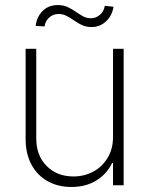

<svg xmlns="http://www.w3.org/2000/svg" viewBox="-20 -741 597 768"><path d="M432.1 -193.4V-545.9H474.6V0H432.1V-88.9H428.2Q408.7 -46.4 366 -19.5Q323.2 7.3 264.6 6.8Q211.4 6.8 170.2 -16.4Q128.9 -39.6 105.7 -82.8Q82.5 -126 82.5 -185.5V-545.9H125V-187Q125 -119.1 166.5 -77.1Q208 -35.2 273.9 -35.2Q316.9 -35.2 352.8 -54.4Q388.7 -73.7 410.4 -109.4Q432.1 -145 432.1 -193.4ZM346.2 -632.8Q324.7 -632.8 308.1 -640.6Q291.5 -648.4 276.9 -658.7Q262.2 -668.9 247.1 -677Q231.9 -685.1 213.9 -685.1Q191.4 -684.6 176.3 -670.4Q161.1 -656.2 158.2 -635.3L122.6 -637.2Q127 -673.8 150.6 -697.3Q174.3 -720.7 210.9 -720.7Q233.9 -720.7 251 -712.6Q268.1 -704.6 282.7 -694.3Q297.4 -684.1 311.8 -676Q326.2 -668 343.3 -668Q363.3 -668 379.2 -681.2Q395 -694.3 399.4 -717.8L434.1 -713.9Q428.2 -677.7 403.8 -655.3Q379.4 -632.8 346.2 -632.8Z"/></svg>

Font: Inter Tight ExtraLight
Style: Regular
Weight: 250
Designer: Rasmus Andersson
Foundry: rsms
Version: Version 3.004